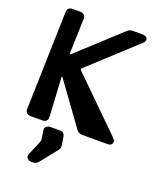

<svg xmlns="http://www.w3.org/2000/svg" viewBox="-205 -989 1223 1448"><g transform="rotate(20 407.0 -265.0)"><path d="M514 8Q484 8 468 -16L226 -350Q219 -359 219 -347L237 -36Q239 -16 227 -4Q215 8 195 8H101Q80 8 68.5 -4Q57 -16 58 -35L80 -818Q81 -860 124 -860H183Q204 -860 215.5 -848.5Q227 -837 226 -817L217 -539Q217 -534 220 -532.5Q223 -531 227 -535L561 -842Q573 -853 583.5 -856.5Q594 -860 608 -860H684Q699 -860 709 -854.5Q719 -849 722.5 -840.5Q726 -832 722.5 -821.5Q719 -811 708 -801L340 -463Q331 -454 341 -445L742 -51Q762 -31 754 -11.5Q746 8 716 8ZM280 308Q272 318 262 324Q252 330 238 330H222Q201 330 189.5 316Q178 302 186 282L235 165Q240 154 238 141L228 76Q225 54 238.5 44Q252 34 269 34H346Q366 34 375.5 44.5Q385 55 387 71L397 136Q399 149 395 159Q391 169 384 178Z"/></g></svg>

Font: OpenDyslexic3
Style: Bold
Weight: 700
Designer: Abelardo Gonzalez
Version: Version 1.000;PS 001.001;hotconv 1.0.56